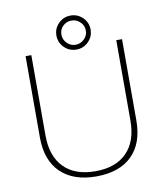

<svg xmlns="http://www.w3.org/2000/svg" viewBox="-91 -900 848 984"><g transform="rotate(-10 333.5 -407.5)"><path d="M582 -237Q582 -118 516.5 -54Q451 10 331 10Q212 10 146 -54Q80 -118 80 -237V-660H110V-242Q110 -134 167.5 -75.5Q225 -17 331 -17Q437 -17 494.5 -75.5Q552 -134 552 -242V-660H582ZM254 -737Q254 -773 280 -799Q306 -825 343 -825Q380 -825 406 -799Q432 -773 432 -737Q432 -700 406 -674Q380 -648 343 -648Q306 -648 280 -674Q254 -700 254 -737ZM407 -737Q407 -762 388 -780.5Q369 -799 343 -799Q317 -799 298.5 -781Q280 -763 280 -737Q280 -711 298.5 -692Q317 -673 343 -673Q369 -673 388.5 -692Q408 -711 407 -737Z"/></g></svg>

Font: Human Sans ExtraLight
Style: Regular
Weight: 200
Designer: Tim Radville
Foundry: Continuum
Version: Version 1.000;FEAKit 1.0